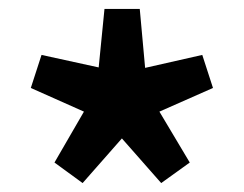

<svg xmlns="http://www.w3.org/2000/svg" viewBox="-20 -828 546 430"><path d="M165 -418 253 -518 341 -418 405 -464 337 -578 457 -631 433 -705 305 -676 293 -808H214L201 -677L73 -705L49 -631L168 -578L102 -464Z"/></svg>

Font: Noto Sans JP
Style: Bold
Weight: 700
Designer: Ryoko NISHIZUKA  (kana, bopomofo & ideographs); Paul D. Hunt (Latin, Greek & Cyrillic); Sandoll Communications , Soo-you
Foundry: Adobe
Version: Version 2.002;hotconv 1.0.116;makeotfexe 2.5.65601